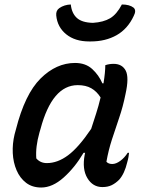

<svg xmlns="http://www.w3.org/2000/svg" viewBox="-20 -826 640 857"><path d="M315 -545Q362 -545 391.5 -518Q421 -491 437 -454H442Q450 -504 450 -535Q467 -541 487 -541Q525 -541 541 -511Q557 -481 540 -405Q529 -350 512 -300.5Q495 -251 479.5 -203Q464 -155 455 -104Q464 -94 481 -94Q498 -94 517 -108Q536 -122 550 -144H556Q555 -135 553.5 -125.5Q552 -116 548 -102Q536 -51 512 -24Q496 -8 478.5 0.5Q461 9 437 9Q394 9 370 -31Q346 -71 358 -135Q359 -140 360 -144H353Q314 -78 264 -33.5Q214 11 164 11Q124 11 96.5 -10Q69 -31 54 -66Q39 -101 37 -142.5Q35 -184 45 -226L51 -248Q91 -406 161 -475.5Q231 -545 315 -545ZM142 -119Q160 -98 189 -98Q237 -98 284 -133Q331 -168 387 -251Q398 -285 409 -319Q420 -353 429 -391Q412 -418 387.5 -432Q363 -446 327 -446Q213 -446 161 -251L156 -234Q147 -202 143.5 -173.5Q140 -145 142 -119ZM395 -724Q442 -727 471.5 -744.5Q501 -762 524 -806Q558 -806 576 -792Q590 -780 577 -755Q550 -697 500.5 -669Q451 -641 385 -641H378Q315 -641 275.5 -673Q236 -705 231 -757Q229 -779 245 -790Q267 -805 296 -806Q300 -767 323 -746Q346 -725 395 -724Z"/></svg>

Font: Recursive Sn Csl St Med
Style: Italic
Weight: 500
Italic angle: -15°
Version: Version 1.079;hotconv 1.0.112;makeotfexe 2.5.65598; ttfautoh